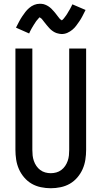

<svg xmlns="http://www.w3.org/2000/svg" viewBox="-20 -993 540 1021"><path d="M250 8Q224 8 197.5 2.5Q171 -3 148.5 -16Q126 -29 108.5 -49.5Q91 -70 80.5 -94Q70 -118 66 -144Q62 -170 62 -196V-735H152V-196Q152 -181 153.5 -166.5Q155 -152 160 -137.5Q165 -123 173.5 -110.5Q182 -98 194 -89Q206 -80 220.5 -76Q235 -72 250 -72Q265 -72 279.5 -76Q294 -80 306 -89Q318 -98 326.5 -110.5Q335 -123 340 -137.5Q345 -152 346.5 -166.5Q348 -181 348 -196V-735H438V-196Q438 -170 434 -144Q430 -118 419.5 -94Q409 -70 391.5 -49.5Q374 -29 351.5 -16Q329 -3 302.5 2.5Q276 8 250 8ZM308 -812Q303 -812 298 -813Q293 -814 288.5 -815Q284 -816 279.5 -817.5Q275 -819 270.5 -821.5Q266 -824 262 -826.5Q258 -829 254.5 -832Q251 -835 247 -838.5Q243 -842 240 -846Q237 -850 233.5 -853.5Q230 -857 227.5 -860.5Q225 -864 222 -867.5Q219 -871 215.5 -875.5Q212 -880 208.5 -884.5Q205 -889 202.5 -892Q200 -895 195.5 -897.5Q191 -900 191 -904H194Q194 -903 191 -901Q188 -899 185.5 -896Q183 -893 181 -890.5Q179 -888 177.5 -886.5Q176 -885 174.5 -883Q173 -881 171.5 -879Q170 -877 168.5 -874.5Q167 -872 165.5 -869.5Q164 -867 162 -864.5Q160 -862 158.5 -859Q157 -856 155 -853Q153 -850 151 -846.5Q149 -843 147 -839.5Q145 -836 143 -832Q141 -828 139 -824Q137 -820 135 -815L65 -846Q74 -864 82 -879Q90 -894 98.5 -906.5Q107 -919 115 -929.5Q123 -940 135 -950.5Q147 -961 161.5 -967Q176 -973 192 -973Q197 -973 202 -972.5Q207 -972 211.5 -971Q216 -970 220.5 -968Q225 -966 229.5 -964Q234 -962 238 -959Q242 -956 245.5 -953.5Q249 -951 253 -947Q257 -943 260 -939.5Q263 -936 266.5 -932.5Q270 -929 272.5 -925.5Q275 -922 278 -918.5Q281 -915 284.5 -910Q288 -905 291.5 -901Q295 -897 297.5 -893.5Q300 -890 304.5 -888Q309 -886 309 -882H306Q306 -883 309 -885Q312 -887 314.5 -889.5Q317 -892 319 -894.5Q321 -897 322.5 -899Q324 -901 325.5 -903Q327 -905 328.5 -907Q330 -909 331.5 -911Q333 -913 334.5 -915.5Q336 -918 338 -921Q340 -924 341.5 -927Q343 -930 345 -933Q347 -936 349 -939.5Q351 -943 353 -946.5Q355 -950 357 -954Q359 -958 361 -962Q363 -966 365 -970L435 -940Q426 -922 418 -906.5Q410 -891 401.5 -879Q393 -867 385 -856Q377 -845 365 -835Q353 -825 338.5 -818.5Q324 -812 308 -812Z"/></svg>

Font: Iosevka Custom Medium
Style: Regular
Weight: 500
Monospace: yes
Designer: Belleve Invis
Foundry: Belleve Invis
Version: Version 32.5.0; ttfautohint (v1.8.4)